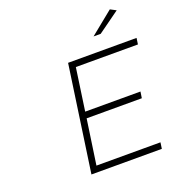

<svg xmlns="http://www.w3.org/2000/svg" viewBox="-159 -1055 1111 1189"><g transform="rotate(-20 396.0 -461.0)"><path d="M240.2 0 340.8 -699.2H792L786.1 -658.2H377L336.9 -378.9H701.2L694.8 -336.9H331.1L288.1 -41H710L704.1 0ZM544.9 -798.8 696.8 -921.9 734.9 -901.9 591.8 -798.8Z"/></g></svg>

Font: Trueno UltraLight
Style: Italic
Weight: 250
Designer: Julieta Ulanovsky
Foundry: Julieta Ulanovsky
Version: Version 3.001b | FøM Fix